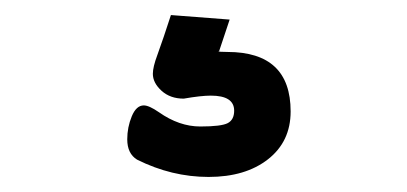

<svg xmlns="http://www.w3.org/2000/svg" viewBox="-20 -49 540 255"><path d="M162 163Q149 155 149 136Q149 120 155 105.5Q161 91 171 91Q178 91 191 100Q218 119 246 119Q274 119 282.5 114.5Q291 110 291 98Q291 78 260 78Q247 78 224 82Q206 82 194.5 71.5Q183 61 183 49Q183 40 189 24Q197 2 207 -29L285 -23L271 19H270Q270 20 282 20Q366 20 366 99Q366 139 336 162.5Q306 186 257 186Q208 186 162 163Z"/></svg>

Font: ToneOZ-Pinyin-WenKai-Medium
Style: Medium
Weight: 700
Designer: Fontworks Inc.
Foundry: ToneOZ
Version: Version 0.240331